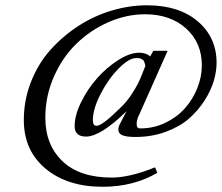

<svg xmlns="http://www.w3.org/2000/svg" viewBox="-20 -696 846 732"><path d="M371.1 16.1Q236.8 16.1 153.8 -53Q70.8 -122.1 70.8 -238.3Q70.8 -314 97.9 -383.3Q125 -452.6 171.4 -504.9Q217.8 -557.1 277.6 -596.2Q337.4 -635.3 405.3 -655.5Q473.1 -675.8 540.5 -675.8Q662.1 -675.8 733.9 -614.7Q805.7 -553.7 805.7 -456.5Q805.7 -423.8 794.9 -387.2Q784.2 -350.6 759.5 -312.3Q734.9 -273.9 700 -243.4Q665 -212.9 611.8 -193.4Q558.6 -173.8 496.1 -173.8Q462.9 -173.8 447 -180.2Q431.2 -186.5 431.2 -202.6Q431.2 -210.9 435.5 -220.2Q439.9 -229.5 462.4 -272Q363.3 -175.3 308.1 -175.3Q264.6 -175.3 264.6 -215.3Q264.6 -256.3 289.3 -306.6Q314 -356.9 350.3 -397.9Q386.7 -439 430.9 -467Q475.1 -495.1 511.2 -495.1Q535.6 -495.1 552.7 -481L564.5 -502.4H619.1L511.2 -259.8Q501 -241.2 501 -223.1Q501 -214.4 504.2 -210.4Q507.3 -206.5 515.6 -206.5Q565.4 -206.5 609.6 -227.5Q653.8 -248.5 684.1 -282.2Q714.4 -315.9 731.9 -359.1Q749.5 -402.3 749.5 -446.8Q749.5 -533.2 689.5 -587.4Q629.4 -641.6 532.7 -641.6Q461.9 -641.6 393.3 -611.3Q324.7 -581.1 271.5 -529.5Q218.3 -478 185.5 -403.8Q152.8 -329.6 152.8 -247.6Q152.8 -143.6 218.3 -81.3Q283.7 -19 405.8 -19Q474.6 -19 571.3 -58.1L579.6 -37.1Q488.8 16.1 371.1 16.1ZM348.1 -216.3Q369.1 -216.3 435.5 -281.7Q479 -321.3 512.2 -390.1L534.2 -444.3Q534.2 -445.3 533 -450.4Q531.7 -455.6 531.2 -456.8Q530.8 -458 529.1 -462.2Q527.3 -466.3 525.1 -467.5Q522.9 -468.8 519.5 -470.9Q516.1 -473.1 511.2 -473.9Q506.3 -474.6 499.5 -474.6Q471.2 -474.6 431.6 -434.1Q392.1 -393.6 363 -336.7Q334 -279.8 334 -237.8Q334 -216.3 348.1 -216.3Z"/></svg>

Font: Elstob 14pt Medium
Style: Italic
Weight: 500
Italic angle: -20°
Designer: Peter S. Baker
Version: Version 1.015